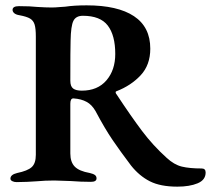

<svg xmlns="http://www.w3.org/2000/svg" viewBox="-20 -677 789 718"><path d="M470 -58Q430 -111 401 -153.5Q372 -196 337 -262Q323 -286 304 -296Q284 -307 255 -309H254Q243 -309 243 -289V-103Q243 -71 259.5 -54Q276 -37 316 -30Q329 -27 335 -22.5Q341 -18 341 -10Q341 3 320 3Q282 3 244 0Q200 -2 183 -2Q149 -2 116 1Q104 2 81.5 3Q59 4 42 4Q33 4 26 0.5Q19 -3 19 -9Q19 -24 44 -30Q83 -38 98.5 -52Q114 -66 114 -98V-540Q114 -570 109.5 -585Q105 -600 92.5 -607.5Q80 -615 53 -620Q40 -622 33.5 -627.5Q27 -633 27 -640Q27 -654 51 -654Q93 -654 120 -651Q152 -649 173 -649Q187 -649 202 -650.5Q217 -652 224 -652Q257 -657 304 -657Q420 -657 481 -616.5Q542 -576 542 -495Q542 -434 506 -395.5Q470 -357 416 -336Q412 -335 412.5 -331Q413 -327 416 -324Q470 -242 511 -187.5Q552 -133 603 -87Q631 -61 660 -54Q689 -47 734 -47Q749 -47 749 -32Q749 -4 719 8.5Q689 21 643 21Q580 21 540.5 1Q501 -19 470 -58ZM411 -475Q411 -545 383 -581.5Q355 -618 290 -618Q264 -618 254.5 -599Q245 -580 244 -525Q243 -494 243 -375Q243 -354 253.5 -346Q264 -338 286 -338Q345 -338 378 -376.5Q411 -415 411 -475Z"/></svg>

Font: EB Garamond SemiBold
Style: Regular
Weight: 600
Designer: Georg Duffner and Octavio Pardo
Foundry: Georg Duffner
Version: Version 1.000